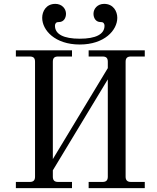

<svg xmlns="http://www.w3.org/2000/svg" viewBox="-20 -972 810 992"><path d="M198 -880C198 -816 264 -742 392 -742C520 -742 586 -816 586 -880C586 -913 566 -952 518 -952C484 -952 463 -927 463 -901C463 -880 474 -858 500 -858C509 -858 513 -856 516 -852C519 -848 520 -844 520 -839C520 -795 475 -772 392 -772C309 -772 264 -795 264 -839C264 -844 265 -848 268 -852C271 -856 275 -858 284 -858C310 -858 321 -880 321 -901C321 -927 300 -952 266 -952C218 -952 198 -913 198 -880ZM62 0H352V-32H280C261 -32 253 -41 253 -59V-92L537 -562V-59C537 -41 529 -32 510 -32H438V0H728V-32H656C638 -32 629 -41 629 -59V-653C629 -672 638 -680 656 -680H728V-712H438V-680H510C529 -680 537 -672 537 -653V-620L253 -150V-653C253 -672 261 -680 280 -680H352V-712H62V-680H134C153 -680 161 -672 161 -653V-59C161 -41 153 -32 134 -32H62Z"/></svg>

Font: Old Standard
Style: Regular
Weight: 400
Designer: Alexey Kryukov <alexios@thessalonica.org.ru>
Version: Version 2.0